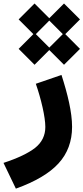

<svg xmlns="http://www.w3.org/2000/svg" viewBox="-136 -824 484 1114"><path d="M64.5 -448.2 149.9 -533.7 235.4 -448.2 328.1 -540.5 242.7 -626 328.1 -711.4 235.4 -803.7 149.9 -718.3 64.5 -803.7 -27.8 -711.4 57.6 -626 -27.8 -540.5ZM149.9 -704.6 228.5 -626 149.9 -547.9 71.8 -626ZM71.8 -337.9C102.5 -250 127 -145.5 127 -87.4C127 -37.6 106.9 2.9 67.4 34.2C27.8 64.9 -33.2 94.2 -115.7 121.1L-43.9 270.5C68.8 230 151.4 181.2 203.6 124C255.9 66.9 282.2 -3.9 282.2 -87.9C282.2 -173.3 256.3 -278.3 220.7 -389.2Z"/></svg>

Font: Estedad ExtraBold
Style: Regular
Weight: 800
Designer: Amin Abedi
Version: Version 7.3